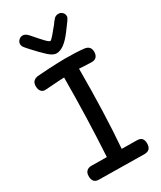

<svg xmlns="http://www.w3.org/2000/svg" viewBox="-234 -1032 930 1108"><g transform="rotate(-30 231.0 -478.0)"><path d="M427 -49Q427 -3 382 -3L80 -7Q40 -8 40 -53Q40 -76 52 -87Q64 -98 82 -98L186 -97Q201 -348 202 -618Q166 -617 103 -612L71 -610Q55 -610 45 -622Q35 -634 35 -655Q35 -677 45.5 -687.5Q56 -698 75 -701Q93 -703 149 -706Q205 -709 259 -710Q338 -710 388 -704Q427 -699 427 -659Q427 -639 416.5 -627Q406 -615 385 -615L355 -616L302 -619Q302 -323 284 -95L383 -94Q407 -94 417 -82.5Q427 -71 427 -49ZM393 -917Q393 -907 382 -892Q376 -884 345 -842Q314 -800 287 -780Q260 -760 235 -760Q212 -760 182.5 -787Q153 -814 111 -860Q99 -875 90 -884Q78 -897 78 -912Q78 -926 89.5 -937Q101 -948 116 -948Q134 -948 153 -926Q190 -883 210.5 -861.5Q231 -840 239 -840Q244 -840 262.5 -861Q281 -882 304 -911Q313 -925 325 -938Q336 -953 357 -953Q372 -953 382.5 -942.5Q393 -932 393 -917Z"/></g></svg>

Font: Mali Medium
Style: Regular
Weight: 500
Version: Version 1.000; ttfautohint (v1.6)